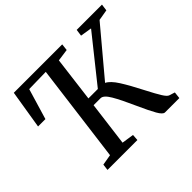

<svg xmlns="http://www.w3.org/2000/svg" viewBox="-167 -962 1181 1181"><g transform="rotate(-45 423.5 -371.5)"><path d="M661 -184Q694 -120 712.5 -90.5Q731 -61 744 -56L782 -44L777 0H652Q635 0 613 -38.5Q591 -77 556 -155Q516 -245 487.5 -293.5Q459 -342 434 -342H373L336 -53L415 -41L412 0H152L157 -41L227 -53L310 -695L163 -692L103 -491H39L80 -743H501L496 -699L417 -688L380 -394H462L696 -687L621 -699L627 -743H847L841 -699L770 -687L520 -389Q551 -374 584 -322Q617 -270 661 -184Z"/></g></svg>

Font: Koeln Type Serif
Style: Italic
Weight: 400
Italic angle: -8°
Designer: Eben Sorkin
Foundry: Eben Sorkin
Version: Version 2.002